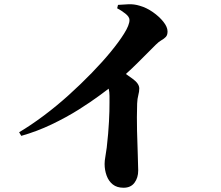

<svg xmlns="http://www.w3.org/2000/svg" viewBox="-20 -828 1040 903"><path d="M70 -206Q127 -240 187 -285Q247 -330 304 -381.5Q361 -433 411.5 -485Q462 -537 501 -584.5Q540 -632 563 -669Q589 -710 589 -734Q589 -749 569 -764.5Q549 -780 531 -789L535 -805Q558 -807 584.5 -808Q611 -809 637 -801Q669 -792 699 -771Q729 -750 748.5 -725.5Q768 -701 768 -680Q768 -663 760 -654.5Q752 -646 739.5 -639Q727 -632 713 -618L628 -533Q601 -506 572 -480Q588 -468 603 -458Q635 -435 635 -412Q635 -397 630.5 -380.5Q626 -364 625 -341Q623 -277 624.5 -213Q626 -149 628 -99.5Q630 -50 630 -26Q630 8 612.5 31.5Q595 55 561 55Q530 55 510.5 39.5Q491 24 481.5 -2Q472 -28 472 -57Q472 -72 475.5 -91Q479 -110 482 -134Q486 -168 488.5 -198.5Q491 -229 492.5 -255.5Q494 -282 494.5 -304.5Q495 -327 495 -346V-377Q495 -396 491 -411Q474 -398 451 -381Q408 -349 350 -312.5Q292 -276 223 -243Q154 -210 80 -189Z"/></svg>

Font: Noto Serif HK ExtraLight Black
Style: Regular
Weight: 900
Version: Version 2.002-H1;hotconv 1.1.0;makeotfexe 2.6.0